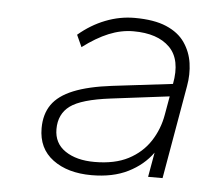

<svg xmlns="http://www.w3.org/2000/svg" viewBox="-40 -718 601 529"><g transform="rotate(5 260.5 -453.0)"><path d="M231 -232Q165 -232 124 -262.5Q83 -293 83 -349Q83 -388 101.5 -414.5Q120 -441 160.5 -457.5Q201 -474 266 -482L433 -502Q446 -570 412.5 -603.5Q379 -637 312 -637Q278 -637 244 -623Q210 -609 173 -581L158 -614Q192 -643 231.5 -658.5Q271 -674 312 -674Q366 -674 400 -659.5Q434 -645 451.5 -619.5Q469 -594 473.5 -563Q478 -532 472 -499L427 -241H387L399 -309Q374 -274 332 -253Q290 -232 231 -232ZM236 -269Q292 -269 329.5 -288.5Q367 -308 389 -341.5Q411 -375 418 -416L427 -467L266 -447Q185 -437 154.5 -414.5Q124 -392 124 -350Q124 -311 155 -290Q186 -269 236 -269Z"/></g></svg>

Font: Gantari ExtraLight
Style: Italic
Weight: 250
Italic angle: -10°
Designer: Anugrah Pasau
Foundry: Lafontype
Version: Version 1.000